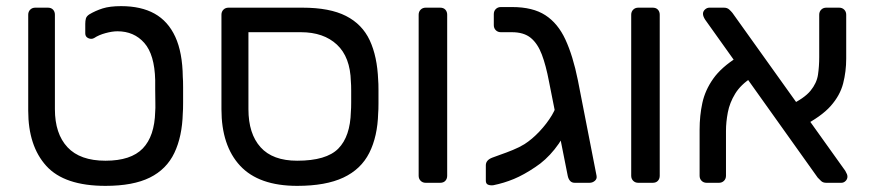

<svg xmlns="http://www.w3.org/2000/svg" viewBox="-20 -596 2836 626"><path d="M324 10Q190 10 131 -55Q72 -120 72 -235V-548Q72 -558 78.5 -564.5Q85 -571 95 -571H136Q147 -571 153 -564.5Q159 -558 159 -548V-240Q159 -160 200 -116Q241 -72 324 -72Q407 -72 445.5 -112Q484 -152 486 -232Q487 -242 486.5 -262.5Q486 -283 486 -304Q486 -325 486 -335Q484 -418 450.5 -456Q417 -494 363 -494Q346 -494 324 -488Q302 -482 287 -472Q278 -467 268 -471.5Q258 -476 258 -487V-518Q258 -528 260 -535.5Q262 -543 271 -549Q291 -561 314.5 -568.5Q338 -576 375 -576Q440 -576 484 -551.5Q528 -527 551.5 -476Q575 -425 576 -345Q577 -335 577 -311Q577 -287 577 -262Q577 -237 576 -227Q574 -151 548.5 -97.5Q523 -44 468.5 -17Q414 10 324 10Z M949 10Q824 10 763 -55.5Q702 -121 702 -240V-548Q702 -558 708.5 -564.5Q715 -571 725 -571H966Q1055 -571 1108 -544Q1161 -517 1185.5 -464.5Q1210 -412 1213 -335Q1214 -325 1214 -303Q1214 -281 1214 -259Q1214 -237 1213 -227Q1211 -151 1184 -97.5Q1157 -44 1099.5 -17Q1042 10 949 10ZM949 -72Q1044 -72 1083 -111.5Q1122 -151 1124 -232Q1125 -242 1125 -262Q1125 -282 1125 -301Q1125 -320 1124 -330Q1122 -410 1078.5 -450.5Q1035 -491 961 -491H790V-240Q790 -160 829.5 -116Q869 -72 949 -72Z M1368 0Q1358 0 1351.5 -6.5Q1345 -13 1345 -23V-548Q1345 -558 1351.5 -564.5Q1358 -571 1368 -571H1415Q1426 -571 1432 -564.5Q1438 -558 1438 -548V-23Q1438 -13 1432 -6.5Q1426 0 1415 0Z M1854 0Q1844 0 1838.5 -6.5Q1833 -13 1831 -23L1770 -330Q1760 -383 1746.5 -418.5Q1733 -454 1710.5 -472.5Q1688 -491 1649 -491H1613Q1603 -491 1596.5 -497.5Q1590 -504 1590 -514V-550Q1590 -560 1596.5 -566.5Q1603 -573 1613 -573H1650Q1717 -573 1758 -546.5Q1799 -520 1823.5 -467Q1848 -414 1864 -335L1925 -23Q1927 -13 1919.5 -6.5Q1912 0 1902 0ZM1725 -51Q1688 -26 1655.5 -12.5Q1623 1 1588 8Q1578 9 1571 6Q1564 3 1564 -7V-57Q1564 -74 1585 -82Q1592 -85 1611 -91.5Q1630 -98 1652 -107Q1674 -116 1690 -126Q1715 -142 1739 -167.5Q1763 -193 1779.5 -220.5Q1796 -248 1796 -269L1854 -276Q1853 -233 1835 -189Q1817 -145 1788 -109Q1759 -73 1725 -51Z M2061 0Q2051 0 2044.5 -6.5Q2038 -13 2038 -23V-548Q2038 -558 2044.5 -564.5Q2051 -571 2061 -571H2108Q2119 -571 2125 -564.5Q2131 -558 2131 -548V-23Q2131 -13 2125 -6.5Q2119 0 2108 0Z M2674 0Q2663 0 2657 -6Q2651 -12 2646 -17L2279 -532Q2272 -543 2272 -551Q2272 -559 2278.5 -565Q2285 -571 2293 -571H2340Q2351 -571 2357.5 -565Q2364 -559 2368 -554L2736 -39Q2740 -32 2741.5 -28Q2743 -24 2743 -20Q2743 -12 2737 -6Q2731 0 2723 0ZM2284 0Q2274 0 2267.5 -6.5Q2261 -13 2261 -23V-173Q2261 -219 2270 -260.5Q2279 -302 2305.5 -339.5Q2332 -377 2385 -410L2431 -343Q2395 -320 2377 -290.5Q2359 -261 2353 -229.5Q2347 -198 2347 -169V-23Q2347 -13 2340.5 -6.5Q2334 0 2324 0ZM2594 -183 2553 -252Q2602 -275 2622.5 -300Q2643 -325 2647 -352.5Q2651 -380 2651 -410V-548Q2651 -558 2657.5 -564.5Q2664 -571 2674 -571H2716Q2726 -571 2732.5 -564.5Q2739 -558 2739 -548V-405Q2739 -363 2729 -324Q2719 -285 2688.5 -250.5Q2658 -216 2594 -183Z"/></svg>

Font: RubikRegular
Style: Regular
Weight: 400
Designer: Hubert and Fischer
Foundry: Hubert and Fischer
Version: Version 2.300;gftools[0.9.30]